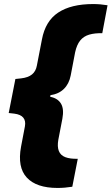

<svg xmlns="http://www.w3.org/2000/svg" viewBox="-20 -768 551 948"><path d="M337 154Q318 157 300 158.5Q282 160 264 160Q160 160 112.5 109Q65 58 84 -44L103 -144Q108 -171 95 -187Q82 -203 50 -207L23 -210L56 -378L84 -381Q119 -385 138 -400.5Q157 -416 162 -444L187 -573Q204 -664 267.5 -706Q331 -748 440 -748Q458 -748 475.5 -746.5Q493 -745 511 -742L485 -604Q448 -605 420.5 -597Q393 -589 376 -568Q359 -547 351 -510L329 -395Q321 -354 295.5 -329Q270 -304 229 -298L228 -290Q265 -283 281 -256.5Q297 -230 288 -182L268 -78Q262 -44 270.5 -22.5Q279 -1 302.5 8Q326 17 364 16Z"/></svg>

Font: REM ExtraBold
Style: Italic
Weight: 800
Italic angle: -11°
Designer: Octavio Pardo
Foundry: Ashler Design
Version: Version 1.005;gftools[0.9.28]